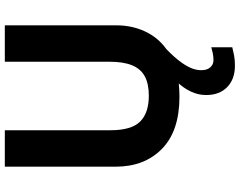

<svg xmlns="http://www.w3.org/2000/svg" viewBox="-119 -635 994 796"><g transform="rotate(-90 378.0 -237.0)"><path d="M485 100Q485 125 497 138Q509 151 526 151Q542 151 556 148Q570 145 580 142V229Q564 233 546 236.5Q528 240 504 240Q448 240 415 208Q382 176 382 121Q382 87 397 56Q412 25 437 -0.5Q462 -26 492 -43L586 -57Q551 -25 528.5 3Q506 31 495.5 54.5Q485 78 485 100ZM671 -252Q671 -178 638.5 -118.5Q606 -59 540.5 -24.5Q475 10 375 10Q233 10 159 -62.5Q85 -135 85 -254V-714H236V-277Q236 -189 272 -153Q308 -117 379 -117Q429 -117 460 -134Q491 -151 505.5 -187Q520 -223 520 -278V-714H671Z"/></g></svg>

Font: Noto Sans Telugu
Style: Regular
Weight: 400
Designer: Jelle Bosma - Monotype Design Team
Foundry: Monotype Imaging Inc.
Version: Version 2.003